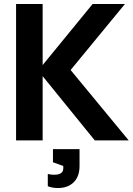

<svg xmlns="http://www.w3.org/2000/svg" viewBox="-20 -708 669 968"><path d="M253 173Q299 173 299 141V129L247 110V44H381V129Q381 182 351.5 211Q322 240 272 240Q244 240 221 231V169Q235 173 253 173ZM61 0V-688H195V-380L447 -688H610L336 -355L629 0H458L195 -324V0Z"/></svg>

Font: Techna Sans
Style: Regular
Weight: 400
Designer: Carl Enlund
Version: Version 1.003